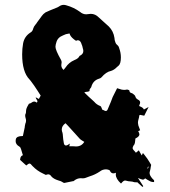

<svg xmlns="http://www.w3.org/2000/svg" viewBox="-20 -734 685 774"><path d="M554.2 19.5 533.2 0.5 530.3 1Q522.9 1 521.5 0.5Q513.7 -2.4 505.4 -2.7Q497.1 -2.9 489.3 -5.4Q486.8 -6.3 484.4 -6.3Q478 -6.3 469.7 3.9L467.8 5.9Q446.8 -13.2 446.8 -30.3L447.3 -37.6Q441.4 -35.2 437 -35.2Q427.7 -35.2 423.3 -45.4Q421.9 -49.3 412.6 -50.8L407.2 -51.3Q393.1 -51.3 382.3 -42.5Q363.3 -29.8 342.3 -23.4Q333.5 -20.5 325.2 -17.1Q320.8 -15.1 313.5 -15.1L305.7 -15.6Q290.5 -15.6 277.8 -4.9Q277.3 -3.4 272.9 -3.4Q271 -3.4 242.2 2.9Q240.7 3.4 238.8 3.4Q236.8 3.4 235.8 2.4Q226.1 -4.4 214.8 -6.8Q195.8 -12.7 187 -22.9Q182.6 -29.8 176.3 -31.2Q168.9 -31.2 165 -28.8Q161.6 -29.8 153.8 -34.2Q129.4 -45.4 110.8 -64.9Q103.5 -74.7 99.1 -74.7Q94.7 -74.7 85.9 -66.9Q85.4 -66.9 61 -89.4Q61.5 -91.3 61.5 -93.8Q63 -105.5 72.3 -108.4L69.8 -116.2Q64 -137.2 62 -139.6Q60.1 -142.1 58.1 -143.1Q43 -151.4 43 -165.5Q43 -169.4 43.9 -173.3Q47.4 -185.5 69.8 -185.5Q70.8 -186 72.3 -186L79.6 -220.2Q80.1 -222.7 80.1 -225.6Q80.6 -230.5 82 -234.9Q85 -241.2 85 -247.6Q85 -252.4 83.3 -257.6Q81.5 -262.7 81.5 -269Q81.5 -272.9 84 -277.3Q85 -280.3 85 -286.6Q85 -295.9 92.8 -309.1L96.7 -315.9Q101.6 -316.4 106.4 -319.8Q112.8 -324.7 117.7 -324.7Q122.6 -324.7 128.4 -320.3Q130.9 -323.2 130.9 -325.7Q130.9 -328.6 127.4 -333.3Q124 -337.9 124 -341.8L136.7 -335Q141.1 -343.8 144 -348.6L131.8 -367.7Q118.2 -389.2 104 -407.7L98.6 -414.1Q69.3 -444.3 69.3 -515.1Q69.3 -537.6 73.2 -559.6Q78.6 -586.9 101.6 -602.1Q111.3 -606.9 113.8 -618.7Q116.2 -627 123 -634.8Q128.4 -641.1 129.4 -643.6Q137.7 -655.8 147 -667.5L147.5 -668.5Q154.3 -678.2 163.6 -684.1Q177.7 -690.9 205.1 -701.7L207.5 -702.6Q212.9 -704.6 217.3 -707.5Q226.6 -714.4 236.8 -714.4Q242.2 -714.4 248 -712.4Q277.8 -704.1 302.7 -686Q314 -676.3 327.6 -676.3Q331.5 -676.3 336.2 -677.2Q340.8 -678.2 345.7 -678.2Q364.3 -678.2 378.4 -663.6Q388.2 -654.3 398.4 -645.5Q408.7 -636.7 418.5 -627.4Q437.5 -608.4 441.4 -581.1Q441.4 -572.8 445.3 -563Q447.8 -555.7 455.1 -550.3Q458 -548.3 460.4 -540.5V-540Q467.3 -521.5 467.3 -502.9Q467.3 -477.1 458 -469.2L451.7 -463.9Q440.4 -452.1 427.7 -448.2Q407.7 -444.3 388.7 -421.9Q385.3 -418.5 379.9 -417Q355 -409.7 348.1 -383.8Q347.2 -380.9 344.7 -378.4Q340.8 -374.5 340.8 -370.1L341.3 -367.7Q341.3 -366.7 336.9 -365.2Q332.5 -363.8 328.6 -363.8Q324.7 -363.8 319.8 -361.3Q336.9 -344.2 352.5 -330.6L359.9 -323.7Q369.6 -312 384.3 -306.6Q386.2 -305.7 387.7 -303.2L392.6 -291.5Q395 -291.5 399.2 -289.1Q403.3 -286.6 406.2 -286.6Q411.6 -286.6 414.1 -293Q424.8 -316.9 426.8 -323.2Q433.1 -342.8 443.8 -361.8L452.1 -378.4L461.4 -375.5Q471.2 -371.6 480.5 -371.6Q486.3 -371.6 491.7 -373Q495.1 -373 500 -370.6Q502 -369.6 502 -367.2Q502 -361.3 509.8 -358.9Q513.2 -358.4 515.1 -356.4Q517.1 -354.5 519 -353.5Q522.9 -350.6 524.9 -347.2Q527.3 -336.9 536.1 -332.5Q544.9 -328.1 544.9 -321.3Q544.9 -317.4 543 -313.2Q541 -309.1 541 -306.6Q550.8 -302.7 554.4 -299.8Q558.1 -296.9 560.1 -292.5L579.1 -302.7L561.5 -267.6L544.4 -271Q543 -269.5 542.2 -269.3Q541.5 -269 541.5 -268.6Q541 -261.2 538.6 -253.7Q536.1 -246.1 536.1 -238.8Q536.6 -228.5 541.5 -218.3Q543.5 -213.9 544.9 -209L537.1 -205.1Q542 -197.8 542 -191.4Q540.5 -182.6 526.9 -176.3L525.9 -175.8Q524.9 -170.9 524.9 -166.5Q524.4 -158.2 522 -152.3Q518.6 -148.9 515.6 -141.6Q514.6 -138.7 514.6 -137.2Q514.6 -131.8 526.4 -120.1L527.8 -118.2Q530.8 -121.1 539.6 -127.9L551.3 -107.4L556.2 -117.2L561.5 -110.8Q574.7 -94.7 584.5 -77.6L589.4 -69.3Q588.4 -65.9 587.9 -62Q586.9 -53.2 584.5 -44.4Q583 -40 583 -36.6Q583 -27.3 593.8 -14.6L600.6 -7.8Q601.6 -5.9 601.6 -3.9Q601.6 -2.4 600.6 0Q591.8 0 586.2 -2.7Q580.6 -5.4 574.2 -9.3Q569.8 -12.7 564.9 -15.1Q561 -9.8 555.2 -9.8Q551.3 -10.3 536.1 -16.6L557.6 16.6ZM236.3 -452.1 244.6 -462.4Q257.3 -481.9 279.8 -491.7Q296.4 -498 300.8 -508.8L302.2 -509.3Q315.9 -516.1 315.9 -528.3Q315.9 -533.2 314 -538.6Q313 -541 312.5 -544.9Q312 -548.8 309.6 -553.7Q304.7 -571.8 293.9 -571.8Q291 -571.8 287.6 -569.8Q285.2 -569.8 283 -571.8Q280.8 -573.7 277.8 -575.7Q263.2 -586.9 260.3 -599.1Q248.5 -597.2 245.6 -596.2Q234.4 -591.8 224.1 -586.4Q212.4 -579.1 208 -566.2Q203.6 -553.2 203.6 -545.4Q203.6 -532.2 225.6 -493.2Q228.5 -488.3 228.5 -482.9L228 -479Q227.1 -475.1 227.1 -471.2Q227.1 -460.4 236.3 -452.1ZM286.1 -143.6Q308.6 -143.6 319.8 -162.1Q307.1 -169.4 302.7 -173.3L254.4 -226.6L244.1 -237.3Q229 -226.6 229 -211.9Q229 -205.6 231.9 -198.7Q233.4 -192.4 233.6 -185.8Q233.9 -179.2 234.9 -172.1Q235.8 -165 237.5 -156.2Q239.3 -147.5 246.1 -147.5Q251.5 -147.5 261.7 -155.3L259.3 -144.5H271L280.8 -144ZM576.2 -54.2 579.1 -61.5 576.7 -62.5 574.2 -55.2Z"/></svg>

Font: Pinzelan
Style: Regular
Weight: 400
Designer: GGBot
Version: 1.01